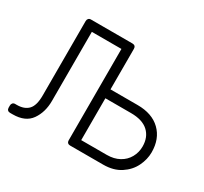

<svg xmlns="http://www.w3.org/2000/svg" viewBox="-144 -907 1196 1124"><g transform="rotate(30 454.0 -345.0)"><path d="M47 -50Q98 -50 124.5 -78Q151 -106 151 -173V-677Q151 -687 157 -693.5Q163 -700 173 -700H454Q465 -700 471 -694Q477 -688 477 -677V-403H660Q759 -403 814.5 -349Q870 -295 870 -204Q870 -156 847 -109Q824 -62 776.5 -31Q729 0 660 0H436Q426 0 420 -6Q414 -12 414 -22V-640H214V-173Q214 -97 176.5 -43.5Q139 10 54 10H36Q26 10 20 4Q14 -2 14 -12V-27Q14 -37 20 -43.5Q26 -50 36 -50ZM477 -60H650Q698 -60 733.5 -79.5Q769 -99 788 -133Q807 -167 807 -207Q807 -270 767.5 -306.5Q728 -343 650 -343H477Z"/></g></svg>

Font: Hezaedrus Light
Style: Regular
Weight: 300
Designer: Hubert & Fischer
Foundry: Hubert & Fischer
Version: Version 1.10;September 3, 2019;FontCreator 11.5.0.2425 64-bi